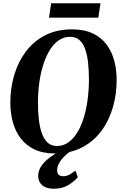

<svg xmlns="http://www.w3.org/2000/svg" viewBox="-20 -933 752 1181"><path d="M318.5 11Q243 11 190.2 -14.8Q137.5 -40.5 105.2 -84.5Q73 -128.5 58.2 -184.8Q43.5 -241 43.5 -302Q43.5 -389.5 67 -470Q90.5 -550.5 137.8 -614.2Q185 -678 256.2 -715.2Q327.5 -752.5 423 -752.5Q499 -752.5 551.8 -727Q604.5 -701.5 636.5 -657.8Q668.5 -614 683 -558.5Q697.5 -503 697.5 -443Q698 -355 674.5 -273.5Q651 -192 603.8 -128Q556.5 -64 485.2 -26.5Q414 11 318.5 11ZM330 -35Q368.5 -35 399.8 -56.8Q431 -78.5 455 -117.5Q479 -156.5 495 -208.2Q511 -260 519 -320.8Q527 -381.5 527 -446Q527 -502.5 521.5 -550Q516 -597.5 503.2 -632.8Q490.5 -668 468 -687.2Q445.5 -706.5 411 -706.5Q372.5 -706.5 341 -684.8Q309.5 -663 285.8 -624.2Q262 -585.5 245.8 -534Q229.5 -482.5 221.5 -422.8Q213.5 -363 213.5 -299.5Q213.5 -242 219.5 -193.5Q225.5 -145 238.8 -109.5Q252 -74 274.2 -54.5Q296.5 -35 330 -35ZM312.5 228Q264.5 228 239.8 206.5Q215 185 215 151Q215 121 229.5 96Q244 71 267.8 50.5Q291.5 30 319.2 13.5Q347 -3 373.5 -16.5L405.5 -28L435 -17Q401.5 4 378.5 26.2Q355.5 48.5 343.5 70.5Q331.5 92.5 331.5 113Q331 133.5 341.2 142.2Q351.5 151 369 151Q389 151 406.5 141.5Q424 132 444 116.5L458.5 156.5Q439 181.5 401.2 204.8Q363.5 228 312.5 228ZM294.5 -913H598L585 -824.5H281.5Z"/></svg>

Font: Merriweather 72pt ExtraBold
Style: Italic
Weight: 800
Italic angle: -7.8°
Version: Version 2.101